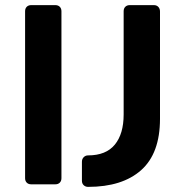

<svg xmlns="http://www.w3.org/2000/svg" viewBox="-20 -720 718 750"><path d="M324 10Q314 10 307 3.5Q300 -3 300 -14V-88Q300 -99 307 -106Q314 -113 324 -113Q394 -113 428.5 -155Q463 -197 463 -273V-676Q463 -687 469.5 -693.5Q476 -700 487 -700H581Q592 -700 598.5 -693Q605 -686 605 -675V-256Q605 -121 531.5 -55.5Q458 10 324 10ZM102 0Q91 0 84.5 -6.5Q78 -13 78 -24V-676Q78 -687 84.5 -693.5Q91 -700 102 -700H196Q207 -700 213.5 -693.5Q220 -687 220 -676V-24Q220 -13 213.5 -6.5Q207 0 196 0Z"/></svg>

Font: Fz Rubik Med
Style: Regular
Weight: 500
Designer: Hubert and Fischer
Foundry: Hubert and Fischer
Version: Vit hóa bi FontZin.com